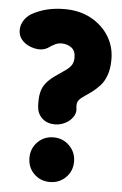

<svg xmlns="http://www.w3.org/2000/svg" viewBox="-52 -723 495 780"><g transform="rotate(5 196.0 -333.5)"><path d="M181 -216Q149 -216 129 -234.5Q109 -253 107 -282Q105 -316 110 -338.5Q115 -361 128 -377.5Q141 -394 163 -410Q189 -428 205.5 -439.5Q222 -451 229.5 -463Q237 -475 237 -494Q237 -521 220 -533.5Q203 -546 180 -546Q165 -546 151.5 -539Q138 -532 124 -522Q102 -510 73.5 -516Q45 -522 27 -538Q9 -554 6 -576Q3 -598 13.5 -618.5Q24 -639 44 -652Q102 -686 180 -686Q242 -686 288.5 -660.5Q335 -635 361 -593Q387 -551 387 -499Q387 -461 377.5 -434.5Q368 -408 352.5 -391Q337 -374 319.5 -361Q302 -348 284 -336Q270 -326 265 -316Q260 -306 263 -286Q265 -268 253 -251.5Q241 -235 221.5 -225.5Q202 -216 181 -216ZM181 19Q142 19 116 -7Q90 -33 90 -72Q90 -110 116 -136.5Q142 -163 181 -163Q219 -163 245.5 -136.5Q272 -110 272 -72Q272 -33 245.5 -7Q219 19 181 19Z"/></g></svg>

Font: Winky Sans
Style: Bold
Weight: 700
Designer: Simon Atzbach
Foundry: typofactur
Version: Version 1.205